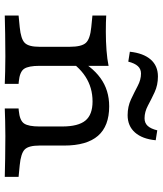

<svg xmlns="http://www.w3.org/2000/svg" viewBox="40 -706 666 785"><g transform="rotate(90 372.5 -313.0)"><path d="M209.8 -2.4Q157.2 -2.4 118.5 -1.6Q79.8 -0.8 42.9 0V-56.5L90.3 -61.1Q139.1 -65.8 154.9 -81.8Q170.8 -97.7 170.8 -141.5V-206.7H248.7V-141.5Q248.7 -97.5 260.6 -79.4Q272.5 -61.2 313 -57.3L322.3 -56.5V0Q297.8 -0.8 271.5 -1.6Q245.3 -2.4 209.8 -2.4ZM170.8 -206.7V-265.3Q170.8 -313.8 154.9 -331.4Q139.1 -349 90.3 -353.7L42.9 -358.4V-414.8Q54.7 -414 71.6 -413.6Q88.5 -413.2 109.6 -413.2Q148.8 -413.2 185.4 -416Q222 -418.8 248.7 -424.4V-414.8V-206.7ZM496.6 -206.7V-234.8Q496.6 -300.1 472.6 -329.5Q448.6 -358.9 394.3 -358.9Q337.4 -358.9 292.4 -329.6Q247.3 -300.2 214.8 -242.9L215.1 -286Q249.3 -355.3 298.5 -391.1Q347.7 -426.9 414.2 -426.9Q495 -426.9 534.8 -381.1Q574.6 -335.3 574.6 -242.6V-206.7ZM535.6 -2.4Q500.8 -2.4 474.2 -1.6Q447.6 -0.8 423 0V-56.5L432.3 -57.3Q472.9 -61.2 484.7 -79.4Q496.6 -97.5 496.6 -141.5V-206.7H574.6V-141.5Q574.6 -97.7 590.4 -81.8Q606.3 -65.8 655 -61.1L702.5 -56.5V0Q665.6 -0.8 626.9 -1.6Q588.1 -2.4 535.6 -2.4ZM450.4 -502.3Q415 -502.3 385.6 -516.2Q356.2 -530.1 330.8 -543.5Q305.4 -557 280.3 -557Q261.6 -557 249.9 -544.1Q238.1 -531.1 231.5 -505L191 -511.4Q196.9 -566.8 222.8 -596.5Q248.7 -626.2 292.1 -626.2Q327.4 -626.2 356.4 -612.7Q385.4 -599.2 411.2 -585.3Q437 -571.5 462.9 -571.5Q482.3 -571.5 494 -584.1Q505.8 -596.6 512.4 -623.5L552.9 -617.1Q547.8 -562.5 521.2 -532.4Q494.6 -502.3 450.4 -502.3Z"/></g></svg>

Font: Playfair 5pt SemiExpanded Light
Style: Regular
Weight: 300
Width: 6
Designer: Claus Eggers Sørensen
Foundry: Claus Eggers Sørensen
Version: Version 2.203